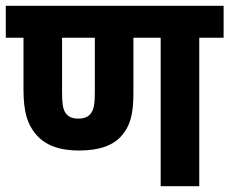

<svg xmlns="http://www.w3.org/2000/svg" viewBox="-20 -642 791 662"><path d="M667 -512H751V-622H0V-512H61V-333C61 -255 75 -214 102 -181C134 -142 183 -123 252 -123C324 -123 372 -141 401 -176C427 -207 440 -244 440 -320V-512H534V0H667ZM250 -233C228 -233 214 -240 205 -254C196 -269 194 -289 194 -325V-512H307V-325C307 -286 304 -266 294 -252C285 -239 270 -233 250 -233Z"/></svg>

Font: Noto Sans Devanagari SemiCondensed
Style: Bold
Weight: 700
Width: 4
Designer: Jelle Bosma - Monotype Design Team
Foundry: Monotype Imaging Inc.
Version: Version 2.004